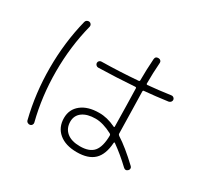

<svg xmlns="http://www.w3.org/2000/svg" viewBox="-157 -988 1315 1237"><g transform="rotate(30 500.0 -369.0)"><path d="M670.9 -173.8Q670.9 -181.6 664.1 -185.5Q593.8 -222.7 538.1 -222.7Q476.6 -222.7 440.9 -196.8Q405.3 -170.9 405.3 -125Q405.3 -75.2 439.9 -46.4Q474.6 -17.6 538.1 -17.6Q608.4 -17.6 639.2 -54.2Q669.9 -90.8 670.9 -173.8ZM663.1 -236.3Q669.9 -232.4 669.9 -241.2Q667 -394.5 667 -401.4Q666 -461.9 664.1 -521.5Q664.1 -528.3 655.3 -528.3Q519.5 -518.6 386.7 -515.6Q377.9 -515.6 371.1 -522.5Q364.3 -529.3 364.3 -538.1Q364.3 -546.9 370.6 -553.2Q377 -559.6 385.7 -559.6Q517.6 -561.5 654.3 -572.3Q663.1 -572.3 663.1 -581.1Q663.1 -658.2 668.9 -741.2Q670.9 -763.7 694.3 -762.7Q704.1 -762.7 710.4 -755.9Q716.8 -749 715.8 -740.2Q710 -660.2 710 -584Q710 -577.1 717.8 -577.1Q795.9 -584 884.8 -596.7Q893.6 -598.6 901.4 -592.8Q909.2 -586.9 910.2 -578.1Q911.1 -569.3 905.3 -562Q899.4 -554.7 889.6 -552.7Q796.9 -540 718.8 -533.2Q710 -533.2 710 -524.4Q711.9 -457 712.9 -400.4Q714.8 -336.9 716.8 -213.9Q716.8 -208 724.6 -202.1Q793.9 -158.2 885.7 -71.3Q892.6 -65.4 892.6 -56.2Q892.6 -46.9 885.7 -41Q870.1 -25.4 853.5 -41Q790 -101.6 722.7 -149.4Q720.7 -151.4 718.3 -149.9Q715.8 -148.4 715.8 -144.5Q710 -56.6 667 -15.6Q624 25.4 539.1 25.4Q455.1 25.4 406.7 -15.1Q358.4 -55.7 358.4 -125Q358.4 -189.5 407.2 -228Q456.1 -266.6 539.1 -266.6Q597.7 -267.6 663.1 -236.3ZM191.4 23.4Q181.6 25.4 172.9 20Q164.1 14.6 162.1 4.9Q118.2 -170.9 118.2 -359.9Q118.2 -548.8 162.1 -724.6Q164.1 -734.4 172.4 -739.7Q180.7 -745.1 191.4 -743.2Q200.2 -741.2 205.1 -733.4Q210 -725.6 208 -716.8Q164.1 -544.9 164.1 -359.9Q164.1 -174.8 208 -2.9Q210 5.9 205.1 13.7Q200.2 21.5 191.4 23.4Z"/></g></svg>

Font: Rounded-X Mgen+ 2m light
Style: Regular
Weight: 200
Designer: [Source Han Sans]
Ryoko NISHIZUKA  (kana & ideographs); Paul D. Hunt (Latin, Greek & Cyrillic); Wenlong ZHANG  (bopomofo
Version: Version 1.059.20150602